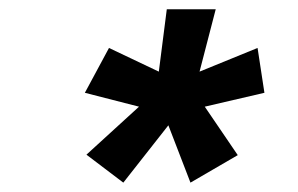

<svg xmlns="http://www.w3.org/2000/svg" viewBox="-20 -744 640 412"><path d="M408.2 -590.3 532.7 -641.1 547.4 -544.9 419.4 -515.1 490.2 -411.1 388.7 -352.1 341.3 -475.1 244.6 -352.1 165.5 -412.1 278.3 -515.1 162.1 -544.9 213.9 -641.1 320.8 -590.3 337.9 -724.1H442.9Z"/></svg>

Font: Liberation Mono
Style: Bold Italic
Weight: 700
Italic angle: -12°
Monospace: yes
Designer: Steve Matteson
Foundry: Ascender Corporation
Version: Version 2.1.5